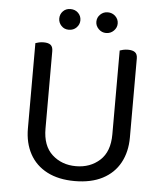

<svg xmlns="http://www.w3.org/2000/svg" viewBox="-55 -825 759 887"><g transform="rotate(5 324.5 -382.0)"><path d="M324 13Q249 13 196 -14.5Q143 -42 115.5 -92.5Q88 -143 88 -210V-292H169V-217Q169 -137 213.5 -96.5Q258 -56 324 -56Q390 -56 434.5 -96.5Q479 -137 479 -217V-292H561V-210Q561 -143 533.5 -92.5Q506 -42 453 -14.5Q400 13 324 13ZM169 -251H88V-606Q93 -608 103.5 -610.5Q114 -613 126 -613Q148 -613 158.5 -604.5Q169 -596 169 -576ZM561 -251H479V-606Q484 -608 494.5 -610.5Q505 -613 517 -613Q539 -613 550 -604.5Q561 -596 561 -576ZM286 -729Q286 -710 272 -695.5Q258 -681 236 -681Q215 -681 201.5 -695.5Q188 -710 188 -729Q188 -749 201.5 -763Q215 -777 236 -777Q258 -777 272 -763Q286 -749 286 -729ZM459 -729Q459 -710 444.5 -695.5Q430 -681 409 -681Q389 -681 374.5 -695.5Q360 -710 360 -729Q360 -749 374.5 -763Q389 -777 409 -777Q430 -777 444.5 -763Q459 -749 459 -729Z"/></g></svg>

Font: Baloo Tamma 2
Style: Regular
Weight: 400
Designer: Divya Kowshik, Shuchita Grover and Ek Type
Foundry: Ek Type
Version: Version 1.700